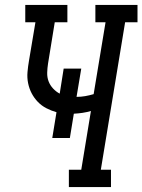

<svg xmlns="http://www.w3.org/2000/svg" viewBox="-20 -755 575 775"><path d="M258 0V-70H308L347 -307Q330 -302 313 -299.5Q296 -297 278 -296L262 -198H191L208 -302Q187 -308 167.5 -318Q148 -328 133 -343.5Q118 -359 108 -378Q98 -397 93.5 -419Q89 -441 91 -464Q93 -487 97 -510L123 -665H82V-735H252V-665H201L174 -499Q171 -480 170.5 -461.5Q170 -443 176 -427Q182 -411 194 -398Q206 -385 221 -377L237 -478H308L289 -364Q307 -364 324 -367Q341 -370 358 -375L406 -665H365V-735H535V-665H485L387 -70H428V0Z"/></svg>

Font: Iosevka Slab Oblique
Style: Regular
Weight: 400
Italic angle: -9°
Monospace: yes
Designer: Belleve Invis
Foundry: Belleve Invis
Version: Version 11.1.1; ttfautohint (v1.8.3)